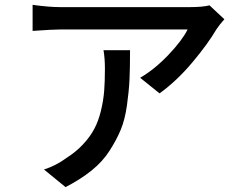

<svg xmlns="http://www.w3.org/2000/svg" viewBox="-20 -725 996 788"><path d="M404.8 -519H513.7Q513.7 -445.8 511.5 -398.7Q509.3 -351.6 501 -292.5Q492.7 -233.4 475.3 -191.9Q458 -150.4 429.4 -106Q400.9 -61.5 355.7 -25.1Q310.5 11.2 249 43L160.6 -29.3Q210.4 -45.4 252 -76.2Q292 -101.6 321 -132.8Q350.1 -164.1 367.2 -196.5Q384.3 -229 394.3 -270.5Q404.3 -312 407.5 -351.3Q410.6 -390.6 410.6 -442.9Q410.6 -485.8 404.8 -519ZM839.8 -703.1 900.9 -646Q882.3 -625.5 869.1 -606Q832 -543 768.1 -467.3Q704.1 -391.6 634.8 -341.8L555.2 -405.8Q614.7 -440.4 671.4 -500Q728 -559.6 750 -604H226.1Q195.8 -604 113.8 -598.1V-705.1Q180.7 -695.8 226.1 -695.8H759.8Q811.5 -695.8 839.8 -703.1Z"/></svg>

Font: Karasuma Gothic
Style: Regular
Weight: 500
Designer: Rasmus Andersson / Ryoko Nishizuka
Foundry: Genbu
Version: Version 1.00